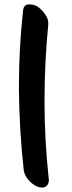

<svg xmlns="http://www.w3.org/2000/svg" viewBox="-20 -799 323 857"><path d="M83 -752Q64.5 -584 64.5 -416Q64.5 -406.2 64.5 -396.5Q66.4 -217.8 85.9 -40Q88.9 -15.6 109.4 6.8Q128.9 28.3 152.3 36.1Q161.1 38.1 168 38.1Q179.7 38.1 188.5 30.3Q198.2 20.5 198.2 3.9Q198.2 0 197.3 -3.9Q178.7 -174.8 178.7 -346.7Q178.7 -517.6 195.3 -688.5Q198.2 -712.9 180.7 -736.3Q163.1 -760.7 142.6 -772.5Q127.9 -779.3 112.3 -779.3Q108.4 -779.3 105.5 -779.3Q85 -776.4 83 -752Z"/></svg>

Font: TroubleSide
Style: Comic
Weight: 400
Designer: Koroletov
Version: 1_5